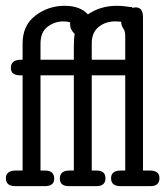

<svg xmlns="http://www.w3.org/2000/svg" viewBox="-20 -635 565 655"><path d="M0 -26.9Q0 -52.7 33.2 -53.2H57.1V-377.9H49.8Q16.6 -377.9 17.1 -403.8Q17.1 -430.7 50.8 -431.2H57.1V-486.8Q57.1 -548.8 101.1 -582Q145 -615.2 200.2 -615.2Q253.4 -615.2 279.8 -585.9Q321.8 -614.7 377 -615.2Q395 -615.2 409.9 -613Q424.8 -610.8 430.2 -610.8H431.2V-607.9Q439 -609.9 442.9 -609.9Q467.8 -609.9 467.8 -576.2V-53.2H491.2Q524.4 -53.2 523.9 -26.9Q523.9 0 493.2 0H391.1Q358.9 0 358.9 -26.9Q358.9 -52.7 391.1 -53.2H407.2V-377.9H293V-53.2H309.1Q339.8 -53.2 339.8 -26.9Q339.8 0 309.1 0H214.8Q184.1 0 184.1 -25.9Q184.1 -52.7 215.8 -53.2H231.9V-377.9H118.2V-53.2H133.8Q164.6 -53.2 165 -25.9Q165 0 133.8 0H32.2Q0 0 0 -26.9ZM118.2 -431.2H231.9V-473.1Q231.9 -505.4 234.9 -519Q218.8 -535.2 219.2 -550.8V-559.1Q207 -562 195.8 -562Q167 -562 142.6 -543.9Q118.2 -525.9 118.2 -485.8ZM293 -431.2H407.2V-512.2Q407.2 -529.3 400.6 -538.1Q394 -546.9 393.1 -561Q390.1 -561 383.1 -561.5Q376 -562 373 -562Q339.8 -562 316.4 -543Q293 -523.9 293 -487.8Z"/></svg>

Font: CMU Typewriter Text
Style: Light
Weight: 200
Version: Version 0.7.0